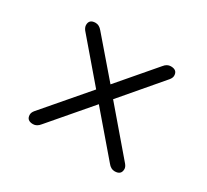

<svg xmlns="http://www.w3.org/2000/svg" viewBox="-146 -950 1292 1198"><g transform="rotate(30 500.0 -350.5)"><path d="M159.2 -20.5Q159.2 -36.1 172.9 -52.7L439.5 -363.3L196.3 -647.5Q183.6 -665 183.6 -680.7Q183.6 -721.7 229.5 -721.7Q255.9 -721.7 277.3 -695.3L501 -435.5L723.6 -695.3Q744.1 -721.7 771.5 -721.7Q818.4 -721.7 818.4 -680.7Q818.4 -665 804.7 -648.4L561.5 -363.3L827.1 -52.7Q840.8 -36.1 840.8 -20.5Q840.8 21.5 793.9 21.5Q766.6 21.5 745.1 -5.9L500 -292L254.9 -5.9Q233.4 21.5 206.1 21.5Q159.2 21.5 159.2 -20.5Z"/></g></svg>

Font: YuPearl-Regular
Style: Regular
Weight: 400
Designer: Max Yao
Foundry: Max-Everyday
Version: Version 1.011; ttfautohint (v1.8.3)